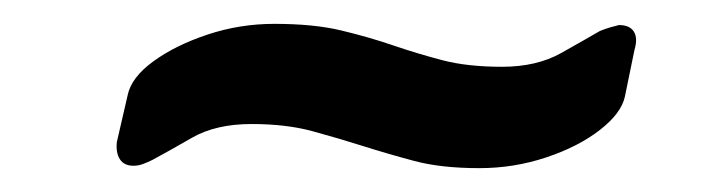

<svg xmlns="http://www.w3.org/2000/svg" viewBox="-20 -380 600 161"><path d="M92 -241Q84 -241 80.5 -246.5Q77 -252 78 -261L87 -300Q90 -315 108.5 -328.5Q127 -342 154 -351Q181 -360 210 -360Q243 -360 266 -354.5Q289 -349 309.5 -342Q330 -335 351 -329.5Q372 -324 401 -324Q430 -324 450.5 -335.5Q471 -347 483 -354Q488 -356 491.5 -357Q495 -358 499 -359Q508 -359 511.5 -353.5Q515 -348 512 -338L504 -299Q501 -285 483 -271Q465 -257 438 -248Q411 -239 382 -239Q350 -239 327.5 -245Q305 -251 284.5 -257.5Q264 -264 242 -270Q220 -276 191 -276Q161 -276 141 -264.5Q121 -253 108 -246Q104 -244 100 -242.5Q96 -241 92 -241Z"/></svg>

Font: Rubik
Style: Italic
Weight: 400
Italic angle: -12°
Designer: Hubert and Fischer
Foundry: Hubert and Fischer
Version: Version 2.300;gftools[0.9.30]